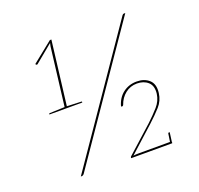

<svg xmlns="http://www.w3.org/2000/svg" viewBox="-123 -836 1005 971"><g transform="rotate(-20 379.5 -351.0)"><path d="M423 0V-4Q424 -6 424.5 -7.5Q425 -9 427 -10L567 -136Q600 -167 625.5 -196Q651 -225 656 -262Q661 -304 638 -324.5Q615 -345 579 -345Q543 -345 516 -323.5Q489 -302 477 -267Q476 -265 474 -263Q472 -261 469 -262L464 -263Q476 -307 507.5 -331Q539 -355 581 -355Q622 -355 647.5 -332Q673 -309 667 -262Q662 -222 635.5 -192.5Q609 -163 574 -131L438 -8Q444 -9 451.5 -9.5Q459 -10 469 -10H641Q645 -10 645 -6L644 0ZM110 -349V-352Q111 -355 114 -355L195 -358L233 -670Q234 -675 235 -679.5Q236 -684 237 -688L140 -608Q138 -607 136 -607.5Q134 -608 133 -609L130 -613L241 -702H249L207 -358L285 -355Q288 -355 287 -352V-349ZM635 -6 642 -53Q643 -55 643.5 -56Q644 -57 646 -57H651L644 -4ZM152 0 629 -694Q631 -697 633.5 -698.5Q636 -700 640 -700H646L169 -6Q165 -2 162.5 -1Q160 0 157 0Z"/></g></svg>

Font: Aleo Thin
Style: Italic
Weight: 250
Italic angle: -7°
Designer: Alessio Laiso
Foundry: Alessio Laiso
Version: Version 2.001;gftools[0.9.29]